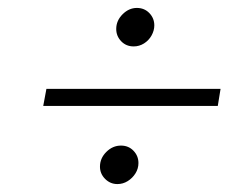

<svg xmlns="http://www.w3.org/2000/svg" viewBox="-20 -592 635 484"><path d="M317 -475Q298 -475 285.5 -488Q273 -501 273 -519Q273 -540 289 -556Q305 -572 325 -572Q344 -572 356.5 -559Q369 -546 369 -528Q369 -515 362 -502.5Q355 -490 343 -482.5Q331 -475 317 -475ZM276 -128Q258 -128 245 -141Q232 -154 232 -172Q232 -193 248 -209Q264 -225 285 -225Q304 -225 316.5 -212Q329 -199 329 -181Q329 -167 321.5 -155Q314 -143 302 -135.5Q290 -128 276 -128ZM89 -325 97 -368H536L529 -325Z"/></svg>

Font: MuseoModerno Thin ExtraLight
Style: Italic
Weight: 250
Italic angle: -9°
Version: Version 1.003